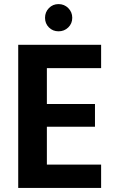

<svg xmlns="http://www.w3.org/2000/svg" viewBox="-20 -918 572 938"><path d="M209 -585V-410H444V-299H209V-114H474V0H69V-699H474V-585ZM266 -765Q238 -765 219 -784Q200 -803 200 -831Q200 -859 219 -878.5Q238 -898 266 -898Q294 -898 313.5 -878.5Q333 -859 333 -831Q333 -803 313.5 -784Q294 -765 266 -765Z"/></svg>

Font: MSTAGE SemiBold
Style: Regular
Weight: 600
Designer: Ninad Kale (Devanagari), Jonny Pinhorn (Latin)
Foundry: Indian Type Foundry
Version: 4.004